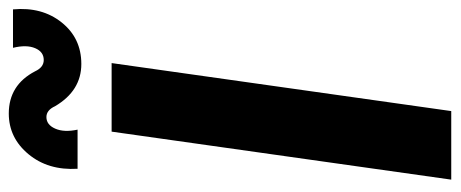

<svg xmlns="http://www.w3.org/2000/svg" viewBox="-316 -700 1017 424"><g transform="rotate(-90 192.0 -488.5)"><path d="M262.2 -816.9Q203.1 -816.9 168.9 -875Q160.2 -894 145 -894Q127.9 -894 119.4 -874.5Q110.8 -855 117.2 -825.2H30.8Q26.9 -890.1 63 -933.6Q99.1 -977.1 152.8 -977.1Q215.8 -977.1 246.1 -918.9Q254.9 -899.9 271 -899.9Q289.1 -899.9 297.1 -918.9Q305.2 -938 297.9 -967.8H382.8Q388.7 -903.8 354 -860.4Q319.3 -816.9 262.2 -816.9ZM112.8 -750H264.2L158.2 0H6.8Z"/></g></svg>

Font: Oakes Grotesk
Style: Bold Italic
Weight: 700
Designer: Samuel Oakes
Foundry: Samuel Oakes
Version: Version 1.0 | wf-rip DC20170320